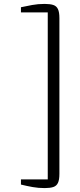

<svg xmlns="http://www.w3.org/2000/svg" viewBox="-20 -824 410 981"><path d="M208 137Q176.5 137 146.8 131.8Q117 126.5 87 119V92.5H224V-760.5H87V-787Q115 -793 144.5 -798.5Q174 -804 208 -804Q236 -804 252.5 -798.5Q269 -793 276.2 -777.2Q283.5 -761.5 283.5 -731.5V64.5Q283.5 94.5 276.2 110.2Q269 126 252.5 131.5Q236 137 208 137Z"/></svg>

Font: Merriweather 96pt Light
Style: Regular
Weight: 300
Version: Version 2.100